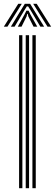

<svg xmlns="http://www.w3.org/2000/svg" viewBox="-50 -984 288 1004"><path d="M119.5 0V-800H137V0ZM49.8 0V-800H67V0ZM84.5 0V-800H102V0ZM-30 -844.5 45.5 -964.2H64L-11.2 -844.5ZM6.8 -844.5 79.8 -964.2H107.5L180.8 -844.5H161.2L111.8 -927.5L97.2 -950.5H90.2L75.8 -927.5L26.2 -844.5ZM43 -844.5 78.5 -909 88 -928.2H99.5L108.8 -909L145 -844.5H125.5L98.2 -898.2L95.2 -911.2H92.2L89.2 -898.2L62.5 -844.5ZM198.5 -844.5 123.5 -964.2H141.8L217.5 -844.5Z"/></svg>

Font: Big Shoulders Inline Display Thin SemiBold
Style: Regular
Weight: 600
Version: Version 2.002